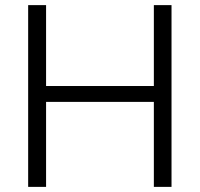

<svg xmlns="http://www.w3.org/2000/svg" viewBox="-20 -730 781 750"><path d="M650 -710V0H581V-332H160V0H90V-710H160V-394H581V-710Z"/></svg>

Font: Boldmen
Style: Regular
Weight: 400
Designer: Matt McInerney, Pablo Impallari, Rodrigo Fuenzalida
Foundry: LIVING CONCEPT
Version: Version 1.000